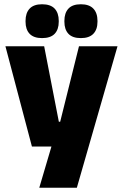

<svg xmlns="http://www.w3.org/2000/svg" viewBox="-20 -710 578 902"><path d="M256.5 -138H347.5L252.5 -97L351 -492.5H532L341 172H164.5L241 -87L325 -21.5H130L5.5 -492.5H187.5ZM177.5 -531Q138.5 -531 119.2 -551.2Q100 -571.5 100 -608V-612Q100 -649 119.2 -669.5Q138.5 -690 177.5 -690Q217.5 -690 236.8 -669.5Q256 -649 256 -612V-608Q256 -571.5 236.8 -551.2Q217.5 -531 177.5 -531ZM360 -531Q320.5 -531 301.5 -551.2Q282.5 -571.5 282.5 -608V-612Q282.5 -649 301.5 -669.5Q320.5 -690 360 -690Q399 -690 418.5 -669.5Q438 -649 438 -612V-608Q438 -571.5 418.5 -551.2Q399 -531 360 -531Z"/></svg>

Font: Anek Malayalam ExtraBold
Style: Regular
Weight: 800
Version: Version 1.003